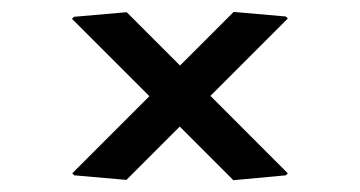

<svg xmlns="http://www.w3.org/2000/svg" viewBox="-20 -532 613 327"><path d="M466.8 -503.9 470.2 -500.5 338.4 -368.7 470.2 -236.8 466.8 -233.4 377.4 -225.1 286.1 -316.4 195.3 -225.6 106.4 -233.4 103 -236.8 234.4 -368.2 102.5 -500 106 -503.4 195.8 -511.2 286.6 -420.4 377.9 -511.7Z"/></svg>

Font: Gothica
Style: Book
Weight: 400
Designer: Wojciech Kalinowski "wmk69" (wmk69@o2.pl)
Foundry: Wojciech Kalinowski "wmk69" (wmk69@o2.pl)
Version: Version 2.1.0; 2021-05-14